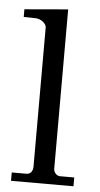

<svg xmlns="http://www.w3.org/2000/svg" viewBox="-53 -772 421 806"><g transform="rotate(5 157.5 -369.0)"><path d="M24.9 -35.2V0H288.1V-37.1H227.1C215.8 -37.1 201.2 -49.8 201.2 -65.9V-737.8L18.1 -722.2V-689.9L67.9 -689C89.8 -689 113.8 -670.9 113.8 -653.8V-68.8C113.8 -47.9 104 -35.2 85.9 -35.2Z"/></g></svg>

Font: MusGlyphs-Text
Style: Regular
Weight: 400
Version: Version 2.1.1